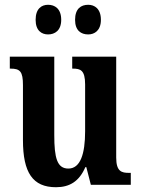

<svg xmlns="http://www.w3.org/2000/svg" viewBox="-20 -773 589 803"><path d="M349 -629C375 -629 402 -645 402 -690C402 -737 375 -753 349 -753C319 -753 294 -737 294 -690C294 -645 319 -629 349 -629ZM181 -629C209 -629 236 -645 236 -690C236 -737 209 -753 181 -753C154 -753 129 -737 129 -690C129 -645 154 -629 181 -629ZM214 10C271 10 311 -14 337 -74H341L360 0H527V-50H520C489 -50 466 -55 466 -114V-536H282V-486H285C316 -486 336 -480 336 -420V-224C336 -129 316 -68 266 -68C219 -68 207 -112 207 -208V-536H21V-486H24C64 -486 76 -474 76 -417V-187C76 -51 117 10 214 10Z"/></svg>

Font: Noto Serif Devanagari ExtraCondensed
Style: Bold
Weight: 700
Width: 2
Designer: Universal Thirst, Indian Type Foundry and the Monotype Design Team
Foundry: Monotype Imaging Inc.
Version: Version 2.004